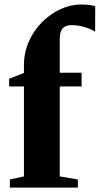

<svg xmlns="http://www.w3.org/2000/svg" viewBox="-20 -854 454 874"><path d="M25 0V-37L89 -51V-460.5H21.5V-495.5L89 -522V-557Q89 -614.5 111.2 -664.8Q133.5 -715 171.2 -753Q209 -791 255.2 -812.2Q301.5 -833.5 349 -833.5Q375 -833.5 391 -830.8Q407 -828 413.5 -825L413 -709.5Q396 -721.5 365.8 -730.5Q335.5 -739.5 307 -739.5Q288.5 -739.5 276.5 -733.5Q264.5 -727.5 258.2 -713.5Q252 -699.5 252 -675.5V-523H351.5V-460.5H252V-51L334.5 -37V0Z"/></svg>

Font: Merriweather 96pt Black
Style: Regular
Weight: 900
Version: Version 2.100